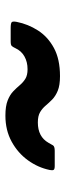

<svg xmlns="http://www.w3.org/2000/svg" viewBox="220 -790 247 728"><g transform="rotate(-90 344.0 -426.5)"><path d="M243 -407Q268 -407 282.2 -398.5Q296.5 -390 307 -377.5Q317.5 -365 330.2 -352.5Q343 -340 363.5 -331.5Q384 -323 419 -323Q483 -323 525.5 -346Q568 -369 592 -406.5Q616 -444 624.5 -487Q627.5 -502.5 623.2 -506.2Q619 -510 601 -510H550Q536.5 -510 532.8 -505.5Q529 -501 525 -492.5Q514.5 -469.5 493.5 -457.8Q472.5 -446 445 -446Q422 -446 408.5 -454.5Q395 -463 384.5 -475.5Q374 -488 361 -500.5Q348 -513 326.5 -521.5Q305 -530 269 -530Q213.5 -530 170.2 -506.2Q127 -482.5 99.5 -444.2Q72 -406 63 -362Q61 -352 63.2 -347.5Q65.5 -343 78 -343H136Q152.5 -343 156.5 -349.8Q160.5 -356.5 166 -366.5Q189 -407 243 -407Z"/></g></svg>

Font: Besley Black
Style: Italic
Weight: 900
Italic angle: -13°
Designer: Owen Earl
Foundry: indestructible type*
Version: Version 2.001